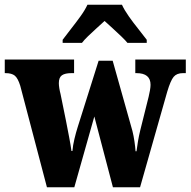

<svg xmlns="http://www.w3.org/2000/svg" viewBox="-25 -786 800 806"><path d="M60 -426Q50 -458 37 -468.5Q24 -479 -2 -479H-5V-536H286V-479H275Q248 -479 235 -470Q222 -461 222 -437Q222 -428 224 -415.5Q226 -403 229 -392L252 -279Q259 -243 265.5 -209Q272 -175 275 -152H279Q281 -176 287.5 -203Q294 -230 301 -252L389 -531H448L531 -236Q536 -216 539.5 -192Q543 -168 544 -151H548Q551 -174 554.5 -194.5Q558 -215 564 -240L599 -380Q602 -392 604.5 -406.5Q607 -421 607 -430Q607 -479 548 -479H543V-536H755V-479H743Q717 -479 704 -463.5Q691 -448 677 -401L563 0H449L371 -297L287 0H172ZM238 -619Q252 -638 272.5 -664Q293 -690 312.5 -717Q332 -744 342 -766H487Q497 -744 516 -717Q535 -690 556 -664Q577 -638 591 -619V-606H510Q503 -615 485 -632.5Q467 -650 447 -668Q427 -686 414 -698Q400 -685 381 -668Q362 -651 345 -634.5Q328 -618 319 -606H238Z"/></svg>

Font: Noto Serif Tamil Condensed Black
Style: Italic
Weight: 900
Width: 3
Italic angle: -12°
Designer: Indian Type Foundry, Tom Grace, and the Monotype Design Team
Foundry: Monotype Imaging Inc.
Version: Version 2.003; ttfautohint (v1.8.4.7-5d5b)